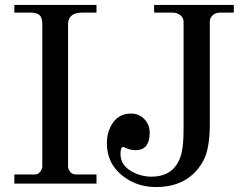

<svg xmlns="http://www.w3.org/2000/svg" viewBox="-20 -742 1003 776"><path d="M38 -37H122Q134 -37 142.5 -48Q151 -59 151 -70V-643Q151 -672 139 -681.5Q127 -691 105 -691H38V-722H370V-691H312Q255 -691 255 -643V-70Q255 -58 263.5 -47.5Q272 -37 286 -37H370V0H38ZM412 -163Q412 -212 437.5 -247.5Q463 -283 510 -283Q542 -283 563.5 -260.5Q585 -238 585 -206Q585 -135 528 -135Q505 -135 482 -147Q480 -148 478 -148Q467 -148 467 -120Q467 -77 506.5 -52.5Q546 -28 592 -28Q690 -28 714 -124Q722 -157 722 -224V-654Q722 -670 709 -680.5Q696 -691 677 -691H603V-722H925V-691H869Q852 -691 840 -680.5Q828 -670 828 -655V-239Q828 -140 801 -91Q743 14 610 14Q530 14 471 -35Q412 -84 412 -163Z"/></svg>

Font: Academico
Style: Regular
Weight: 400
Foundry: Steinberg Media Technologies GmbH
Version: Version 0.902